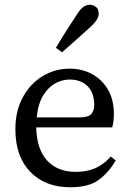

<svg xmlns="http://www.w3.org/2000/svg" viewBox="-20 -778 550 811"><path d="M274 -442Q243 -442 213.5 -426Q184 -410 162.5 -375Q141 -340 135 -282H313Q354 -282 366 -297Q378 -312 378 -334Q378 -386 350 -414Q322 -442 274 -442ZM277 13Q171 13 108 -52Q45 -117 45 -232Q45 -309 76 -366.5Q107 -424 159.5 -456Q212 -488 274 -488Q327 -488 369 -465Q411 -442 436 -399.5Q461 -357 461 -296Q461 -279 459 -264.5Q457 -250 454 -240H133Q135 -148 179 -100Q223 -52 300 -52Q347 -52 382.5 -67.5Q418 -83 448 -117L469 -100Q438 -48 396 -17.5Q354 13 277 13ZM216 -576Q258 -647 305 -717Q319 -740 332.5 -749Q346 -758 359 -758Q373 -758 385 -749Q397 -740 397 -720Q397 -710 390.5 -697.5Q384 -685 363 -665Q332 -637 302.5 -610.5Q273 -584 242 -557Z"/></svg>

Font: Source Serif 4
Style: Regular
Weight: 400
Designer: Frank Grießhammer
Foundry: Adobe
Version: Version 4.005;hotconv 1.1.0;makeotfexe 2.6.0